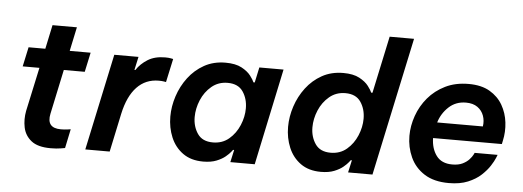

<svg xmlns="http://www.w3.org/2000/svg" viewBox="-50 -901 2865 1051"><g transform="rotate(5 1382.5 -375.0)"><path d="M256 10Q185 10 149.5 -18.5Q114 -47 105 -91Q96 -135 105 -182L157 -423H65L88 -530H180L208 -662H342L314 -530H429L406 -423H291L239 -178Q222 -98 303 -98Q323 -98 340 -100.5Q357 -103 357 -103L335 2Q335 2 312 6Q289 10 256 10Z M446 0 559 -530H692L676 -457H681Q704 -492 742.5 -516Q781 -540 838 -540Q857 -540 869.5 -537.5Q882 -535 882 -535L854 -406Q854 -406 842.5 -408Q831 -410 814 -410Q742 -410 694 -359.5Q646 -309 625 -212L580 0Z M1170 -540Q1225 -540 1258.5 -522Q1292 -504 1309 -481.5Q1326 -459 1331 -446H1338L1356 -530H1489L1377 0H1243L1258 -68H1252Q1252 -68 1243 -56.5Q1234 -45 1215.5 -29.5Q1197 -14 1167 -2Q1137 10 1094 10Q1027 10 982.5 -22Q938 -54 916 -106.5Q894 -159 894 -220Q894 -276 912.5 -332.5Q931 -389 966.5 -436Q1002 -483 1053 -511.5Q1104 -540 1170 -540ZM1191 -431Q1140 -431 1103 -400Q1066 -369 1046.5 -322.5Q1027 -276 1027 -229Q1027 -177 1053.5 -138Q1080 -99 1138 -99Q1190 -99 1226.5 -130Q1263 -161 1282.5 -207.5Q1302 -254 1302 -300Q1302 -353 1275.5 -392Q1249 -431 1191 -431Z M1741 10Q1674 10 1629.5 -22Q1585 -54 1563 -106.5Q1541 -159 1541 -220Q1541 -276 1559.5 -332.5Q1578 -389 1613.5 -436Q1649 -483 1700 -511.5Q1751 -540 1817 -540Q1872 -540 1905.5 -522Q1939 -504 1956 -481.5Q1973 -459 1978 -446H1985L2052 -760H2186L2024 0H1890L1905 -68H1899Q1899 -68 1890 -56.5Q1881 -45 1862.5 -29.5Q1844 -14 1814 -2Q1784 10 1741 10ZM1785 -99Q1837 -99 1873.5 -130Q1910 -161 1929.5 -207.5Q1949 -254 1949 -300Q1949 -353 1922.5 -392Q1896 -431 1838 -431Q1787 -431 1750 -400Q1713 -369 1693.5 -322.5Q1674 -276 1674 -229Q1674 -177 1700.5 -138Q1727 -99 1785 -99Z M2444 10Q2362 10 2309.5 -23.5Q2257 -57 2232 -112Q2207 -167 2207 -229Q2207 -284 2226.5 -339.5Q2246 -395 2284 -440Q2322 -485 2377.5 -512.5Q2433 -540 2506 -540Q2576 -540 2622 -513Q2668 -486 2693 -442.5Q2718 -399 2724 -347.5Q2730 -296 2719 -247L2715 -228H2337Q2338 -170 2366.5 -131.5Q2395 -93 2454 -93Q2488 -93 2510.5 -104Q2533 -115 2546.5 -130Q2560 -145 2565.5 -156Q2571 -167 2571 -167H2697Q2697 -167 2690 -149.5Q2683 -132 2666 -105.5Q2649 -79 2620.5 -52.5Q2592 -26 2548.5 -8Q2505 10 2444 10ZM2352 -315H2603Q2608 -346 2598 -374Q2588 -402 2563.5 -419.5Q2539 -437 2500 -437Q2444 -437 2405.5 -401Q2367 -365 2352 -315Z"/></g></svg>

Font: Be Vietnam Pro SemiBold
Style: Italic
Weight: 600
Italic angle: -12°
Designer: Lam Bao, Tony Le, Vietanh Nguyen
Foundry: Yellow Type Foundry
Version: Version 1.002; ttfautohint (v1.8.3)